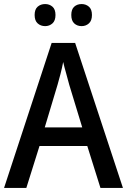

<svg xmlns="http://www.w3.org/2000/svg" viewBox="-20 -928 627 948"><path d="M476 0 411 -207H175L110 0H0L235 -716H351L587 0ZM322 -509Q317 -530 307 -564.5Q297 -599 292 -622Q287 -595 278.5 -562Q270 -529 264 -509L201 -299H386ZM151 -854Q151 -882 166 -895Q181 -908 203 -908Q224 -908 239 -895Q254 -882 254 -854Q254 -826 239 -812.5Q224 -799 203 -799Q181 -799 166 -812.5Q151 -826 151 -854ZM332 -854Q332 -882 346.5 -895Q361 -908 383 -908Q404 -908 419 -895Q434 -882 434 -854Q434 -826 419 -812.5Q404 -799 383 -799Q361 -799 346.5 -812.5Q332 -826 332 -854Z"/></svg>

Font: Noto Sans Gujarati UI SemiCondensed Medium
Style: Regular
Weight: 500
Width: 4
Designer: Jelle Bosma - Monotype Design Team, Universal Thirst
Foundry: Monotype Imaging Inc.
Version: Version 2.106; ttfautohint (v1.8.4.7-5d5b)